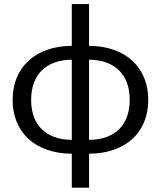

<svg xmlns="http://www.w3.org/2000/svg" viewBox="-20 -736 778 928"><path d="M410.5 -60Q458.5 -60.5 495.2 -74Q532 -87.5 556.8 -112.5Q581.5 -137.5 594.2 -173Q607 -208.5 607 -253Q607 -298 594.2 -333.8Q581.5 -369.5 556.8 -394.5Q532 -419.5 495.2 -433.2Q458.5 -447 410.5 -447.5ZM327 -447.5Q279 -447 242.2 -433.2Q205.5 -419.5 180.8 -394.5Q156 -369.5 143.2 -333.8Q130.5 -298 130.5 -253Q130.5 -208.5 143.2 -173Q156 -137.5 180.8 -112.5Q205.5 -87.5 242.2 -74Q279 -60.5 327 -60ZM410.5 -514.5Q476.5 -514 529.5 -495.2Q582.5 -476.5 619.5 -442.5Q656.5 -408.5 676.5 -360.5Q696.5 -312.5 696.5 -253.5Q696.5 -194 676.5 -146Q656.5 -98 619.5 -64.2Q582.5 -30.5 529.5 -12Q476.5 6.5 410.5 7V171H327V7Q261 6.5 208 -12Q155 -30.5 118 -64.2Q81 -98 61 -146Q41 -194 41 -253.5Q41 -312.5 61 -360.5Q81 -408.5 118 -442.5Q155 -476.5 208 -495.2Q261 -514 327 -514.5V-716.5H410.5Z"/></svg>

Font: Lato
Style: Regular
Weight: 400
Designer: Lukasz Dziedzic with Adam Twardoch and Botio Nikoltchev
Foundry: tyPoland Lukasz Dziedzic
Version: Version 2.015; 2015-08-06; http://www.latofonts.com/